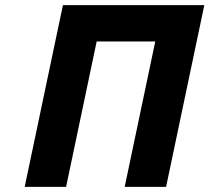

<svg xmlns="http://www.w3.org/2000/svg" viewBox="-20 -722 808 741"><path d="M353.1 -561.9H579.2L461.2 -0.9H621L768.5 -702.1H608.7H382.6H222.8L75.3 -0.9H235.1Z"/></svg>

Font: Hussar
Style: BdOblTwo
Weight: 700
Foundry: Cannot Into Space Fonts
Version: Version 2.00